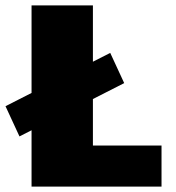

<svg xmlns="http://www.w3.org/2000/svg" viewBox="-34 -695 656 715"><path d="M38.5 -187 428.5 -385.5 376.5 -498 -13.5 -299.5ZM83.5 0H567.5V-153H312V-675H83.5Z"/></svg>

Font: Anybody UltraCondensed Thin Black
Style: Regular
Weight: 900
Version: Version 1.111